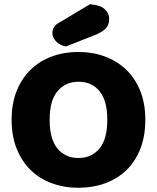

<svg xmlns="http://www.w3.org/2000/svg" viewBox="-20 -871 743 909"><path d="M35 -304Q35 -382 59.5 -442Q84 -502 126.5 -542.5Q169 -583 226.5 -604Q284 -625 351 -625Q418 -625 475.5 -604Q533 -583 576 -542.5Q619 -502 643.5 -442Q668 -382 668 -304Q668 -226 644 -165.5Q620 -105 577.5 -64.5Q535 -24 477 -3Q419 18 351 18Q283 18 225 -3.5Q167 -25 125 -66Q83 -107 59 -167Q35 -227 35 -304ZM215 -304Q215 -213 252 -168Q289 -123 351 -123Q414 -123 451 -168Q488 -213 488 -304Q488 -394 451.5 -439Q415 -484 352 -484Q290 -484 252.5 -439.5Q215 -395 215 -304ZM406 -851Q455 -847 476 -827.5Q497 -808 497 -782Q497 -753 480.5 -736Q464 -719 429 -705L292 -651Q263 -657 245.5 -675Q228 -693 228 -715Q228 -729 235.5 -742Q243 -755 259 -763Z"/></svg>

Font: Baloo Bhaina
Style: Regular
Weight: 400
Designer: Manish Minz, Shuchita Grover and Ek Type
Foundry: Ek Type
Version: Version 1.443;PS 1.000;hotconv 16.6.51;makeotf.lib2.5.65220;